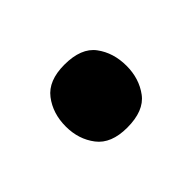

<svg xmlns="http://www.w3.org/2000/svg" viewBox="-46 -257 373 373"><g transform="rotate(45 140.5 -70.5)"><path d="M54 -70Q54 -116 79.5 -135Q105 -154 141 -154Q176 -154 201.5 -135Q227 -116 227 -70Q227 -26 201.5 -6.5Q176 13 141 13Q105 13 79.5 -6.5Q54 -26 54 -70Z"/></g></svg>

Font: Noto Sans Thai Looped
Style: Bold
Weight: 700
Designer: Sasikarn Vongin, Ben Mitchell
Foundry: The Fontpad Ltd
Version: Version 1.001; ttfautohint (v1.8.4.7-5d5b)